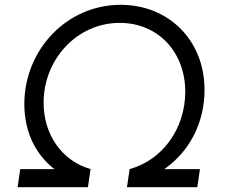

<svg xmlns="http://www.w3.org/2000/svg" viewBox="-20 -777 943 797"><path d="M53 0H345L356 -75C238 -109 161 -217 161 -351C161 -529 298 -682 477 -682C637 -682 749 -560 749 -396C749 -245 656 -113 518 -75L507 0H799L810 -75H662C767 -148 829 -268 829 -404C829 -611 679 -757 481 -757C256 -757 81 -569 81 -345C81 -228 129 -134 206 -75H64Z"/></svg>

Font: Mluvka
Style: Italic
Weight: 400
Italic angle: -8°
Designer: Modified by Jiří Krblich, Original typeface by Gumpita Rahayu
Foundry: Gumpita Rahayu & Jiří Krblich
Version: Version 2.000;Glyphs 3.1.1 (3134)